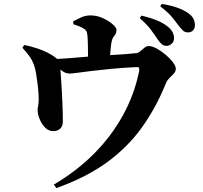

<svg xmlns="http://www.w3.org/2000/svg" viewBox="-20 -878 1040 984"><path d="M832 -643Q819 -643 808.5 -652Q798 -661 786 -679Q773 -699 753 -726Q733 -753 696 -785L705 -798Q748 -788 784 -773.5Q820 -759 844 -738Q860 -724 866 -710Q872 -696 872 -682Q872 -666 860.5 -654.5Q849 -643 832 -643ZM256 68Q373 -1 462 -90.5Q551 -180 610 -287Q669 -394 693 -513Q695 -526 692.5 -530.5Q690 -535 678 -534Q611 -531 553.5 -525.5Q496 -520 451 -514.5Q406 -509 376.5 -505Q347 -501 337 -501Q316 -501 298 -515Q280 -529 244 -557L245 -574Q287 -576 330.5 -579.5Q374 -583 414 -586.5Q454 -590 484 -591Q516 -594 552.5 -596Q589 -598 623 -600.5Q657 -603 681 -606Q691 -608 701 -617Q711 -626 721 -634Q731 -642 742 -642Q760 -642 783.5 -629Q807 -616 829.5 -597Q852 -578 866.5 -558.5Q881 -539 881 -526Q881 -512 871 -501Q861 -490 849 -478.5Q837 -467 831 -453Q779 -324 705.5 -222.5Q632 -121 526 -44.5Q420 32 269 86ZM252 -206Q230 -206 212.5 -223Q195 -240 184.5 -264.5Q174 -289 173 -310Q172 -318 174.5 -330Q177 -342 178 -357Q179 -370 177.5 -395Q176 -420 172.5 -449Q169 -478 164.5 -503.5Q160 -529 155 -542Q145 -571 130 -591Q115 -611 95 -633L104 -647Q135 -642 172 -629.5Q209 -617 237 -601Q268 -583 278 -570.5Q288 -558 289 -530Q290 -515 292 -487.5Q294 -460 296 -426Q298 -392 299.5 -359Q301 -326 301.5 -299.5Q302 -273 302 -260Q303 -233 289.5 -219.5Q276 -206 252 -206ZM431 -545Q431 -551 431 -567Q431 -583 431 -604Q431 -625 430.5 -647Q430 -669 429 -686Q428 -703 425 -713Q422 -723 410 -731Q399 -738 385 -743.5Q371 -749 356 -754L355 -769Q374 -779 396 -789Q418 -799 444 -799Q476 -799 506 -785.5Q536 -772 556.5 -754.5Q577 -737 577 -725Q577 -711 572 -703Q567 -695 561 -687.5Q555 -680 552 -664Q549 -649 547 -627.5Q545 -606 543.5 -584.5Q542 -563 542 -547ZM943 -712Q927 -712 917 -722Q907 -732 892 -751Q880 -768 861 -791Q842 -814 801 -846L809 -858Q853 -851 887.5 -839Q922 -827 944 -811Q963 -798 971 -782.5Q979 -767 979 -749Q979 -733 969.5 -722.5Q960 -712 943 -712Z"/></svg>

Font: Noto Serif JP ExtraBold
Style: Regular
Weight: 800
Designer: Ryoko NISHIZUKA 西塚涼子 (kana & ideographs); Frank Grießhammer (Latin, Greek & Cyrillic); Wenlong ZHANG 张文龙 (bopomofo); San
Foundry: Adobe
Version: Version 2.003-H1;hotconv 1.1.1;makeotfexe 2.6.0